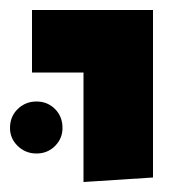

<svg xmlns="http://www.w3.org/2000/svg" viewBox="-40 -556 386 384"><path d="M127 -192V-411H24V-536H266V-201ZM33 -249Q11 -249 -4.5 -264Q-20 -279 -20 -300Q-20 -323 -4.5 -338Q11 -353 33 -353Q55 -353 70 -338Q85 -323 85 -300Q85 -279 70 -264Q55 -249 33 -249Z"/></svg>

Font: Secular One
Style: Regular
Weight: 400
Designer: Michal Sahar
Foundry: Hagilda
Version: Version 1.002; ttfautohint (v1.8.4.7-5d5b);gftools[0.9.29]